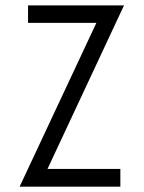

<svg xmlns="http://www.w3.org/2000/svg" viewBox="-20 -705 533 712"><path d="M439.9 -685.1 156.2 -78.6H426.3V-12.7H52.7L337.4 -620.1H84V-685.1Z"/></svg>

Font: Kawthoolei
Style: Regular
Weight: 400
Designer: Moe Zed
Foundry: Moe Zed
Version: Version 1.000;July 10, 2024;FontCreator 14.0.0.2901 32-bit